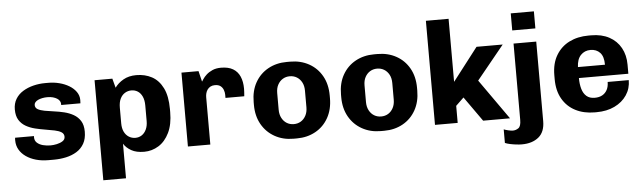

<svg xmlns="http://www.w3.org/2000/svg" viewBox="-53 -928 4429 1323"><g transform="rotate(-5 2161.5 -267.0)"><path d="M249 10Q203 10 164 -1Q125 -12 95.5 -32.5Q66 -53 49.5 -81.5Q33 -110 33 -145Q33 -150 33 -154Q33 -158 34 -164H165Q164 -162 164 -160Q164 -158 164 -156Q164 -132 180 -117.5Q196 -103 221 -96.5Q246 -90 273 -90Q293 -90 316.5 -95Q340 -100 357 -111Q374 -122 374 -141Q374 -162 356.5 -173Q339 -184 310 -190Q281 -196 246.5 -201.5Q212 -207 177 -215.5Q142 -224 113 -240.5Q84 -257 66.5 -285Q49 -313 49 -358Q49 -399 67.5 -430Q86 -461 118.5 -481Q151 -501 191 -511Q231 -521 273 -521H296Q334 -521 371 -511.5Q408 -502 438 -484Q468 -466 486 -440.5Q504 -415 504 -384Q504 -378 503.5 -371.5Q503 -365 503 -361H370V-369Q370 -379 364 -389Q358 -399 346 -406.5Q334 -414 317.5 -418.5Q301 -423 279 -423Q261 -423 244 -419.5Q227 -416 214.5 -410Q202 -404 195 -395.5Q188 -387 188 -377Q188 -357 205.5 -347Q223 -337 252.5 -331.5Q282 -326 317 -321.5Q352 -317 387 -308.5Q422 -300 451 -283.5Q480 -267 498 -238.5Q516 -210 516 -164Q516 -115 497 -81.5Q478 -48 445.5 -28Q413 -8 372 1Q331 10 287 10Z M614 181V-511H737L754 -447Q776 -478 813.5 -499.5Q851 -521 903 -521Q963 -521 1010.5 -495.5Q1058 -470 1086 -414Q1114 -358 1114 -268V-247Q1114 -162 1086 -104.5Q1058 -47 1012 -18.5Q966 10 912 10Q858 10 823.5 -9.5Q789 -29 771 -58V181ZM860 -91Q885 -91 904.5 -104Q924 -117 935.5 -141.5Q947 -166 947 -199V-307Q947 -344 935.5 -369Q924 -394 904.5 -406.5Q885 -419 860 -419Q836 -419 815.5 -406.5Q795 -394 783 -369.5Q771 -345 771 -307V-199Q771 -165 782.5 -141Q794 -117 814.5 -104Q835 -91 860 -91Z M1215 0V-511H1333L1351 -437Q1354 -441 1362.5 -454.5Q1371 -468 1388 -483.5Q1405 -499 1430 -510Q1455 -521 1489 -521Q1540 -521 1572 -502Q1604 -483 1619.5 -447.5Q1635 -412 1635 -363Q1635 -352 1634 -337.5Q1633 -323 1632 -311H1502V-333Q1502 -350 1495.5 -367Q1489 -384 1475 -394.5Q1461 -405 1437 -405Q1419 -405 1406 -398Q1393 -391 1385 -379.5Q1377 -368 1373.5 -354.5Q1370 -341 1370 -327V0Z M1944 10Q1872 10 1815 -22Q1758 -54 1725.5 -111.5Q1693 -169 1693 -246V-265Q1693 -343 1725.5 -400.5Q1758 -458 1815 -489.5Q1872 -521 1944 -521H1968Q2040 -521 2097 -489.5Q2154 -458 2186.5 -400.5Q2219 -343 2219 -265V-246Q2219 -169 2186.5 -111Q2154 -53 2097 -21.5Q2040 10 1968 10ZM1956 -90Q1983 -90 2004.5 -103Q2026 -116 2039 -140.5Q2052 -165 2052 -198V-313Q2052 -347 2039 -371Q2026 -395 2004.5 -408Q1983 -421 1956 -421Q1929 -421 1907.5 -408Q1886 -395 1873 -371Q1860 -347 1860 -313V-198Q1860 -165 1873 -140.5Q1886 -116 1907.5 -103Q1929 -90 1956 -90Z M2548 10Q2476 10 2419 -22Q2362 -54 2329.5 -111.5Q2297 -169 2297 -246V-265Q2297 -343 2329.5 -400.5Q2362 -458 2419 -489.5Q2476 -521 2548 -521H2572Q2644 -521 2701 -489.5Q2758 -458 2790.5 -400.5Q2823 -343 2823 -265V-246Q2823 -169 2790.5 -111Q2758 -53 2701 -21.5Q2644 10 2572 10ZM2560 -90Q2587 -90 2608.5 -103Q2630 -116 2643 -140.5Q2656 -165 2656 -198V-313Q2656 -347 2643 -371Q2630 -395 2608.5 -408Q2587 -421 2560 -421Q2533 -421 2511.5 -408Q2490 -395 2477 -371Q2464 -347 2464 -313V-198Q2464 -165 2477 -140.5Q2490 -116 2511.5 -103Q2533 -90 2560 -90Z M2924 0V-720H3081V-284L3256 -511H3437L3247 -278L3443 0H3257L3136 -171L3081 -118V0Z M3509 186Q3493 186 3471 183.5Q3449 181 3428 176.5Q3407 172 3393 166V72Q3405 77 3424.5 81.5Q3444 86 3455 86Q3476 86 3494 73.5Q3512 61 3512 17V-511H3669V39Q3669 114 3625 150Q3581 186 3509 186ZM3511 -602V-720H3671V-602Z M4028 10Q3953 10 3895.5 -19.5Q3838 -49 3805.5 -105.5Q3773 -162 3773 -242V-269Q3773 -350 3806.5 -406.5Q3840 -463 3898 -492Q3956 -521 4031 -521H4050Q4122 -521 4174 -493Q4226 -465 4254 -414.5Q4282 -364 4282 -298V-235H3940Q3940 -193 3949.5 -160Q3959 -127 3980.5 -108.5Q4002 -90 4037 -90Q4068 -90 4089.5 -102Q4111 -114 4123 -136.5Q4135 -159 4135 -191H4281Q4281 -133 4250.5 -87.5Q4220 -42 4166 -16Q4112 10 4040 10ZM3940 -311H4127Q4127 -368 4102 -394.5Q4077 -421 4036 -421Q3995 -421 3968.5 -393Q3942 -365 3940 -311Z"/></g></svg>

Font: Chivo Medium
Style: Bold
Weight: 700
Version: Version 2.002